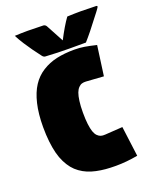

<svg xmlns="http://www.w3.org/2000/svg" viewBox="-141 -839 753 925"><g transform="rotate(-20 235.5 -377.0)"><path d="M25.4 -293.2Q25.4 -361.1 37.7 -412.5Q50 -463.9 72.3 -497.9Q94.5 -532 128.3 -553.3Q162.1 -574.7 202.4 -583.7Q242.7 -592.8 293.9 -592.8Q321.3 -592.8 345.6 -588.7Q369.9 -584.7 405.3 -576.2L384.3 -423.1L294.2 -429.2Q282.7 -429.9 273.7 -427.2Q264.6 -424.6 256.1 -415.8Q247.6 -407 241.9 -392Q236.3 -377 232.9 -352.1Q229.5 -327.1 229.5 -293.2Q229.5 -259 232.5 -234.3Q235.6 -209.5 240.8 -194.2Q246.1 -179 254.5 -170.4Q262.9 -161.9 272.2 -159.1Q281.5 -156.2 294.2 -157.2L384.3 -163.1L404.3 -8.8Q345.9 2 292 2Q263.4 2 239.5 -0.1Q215.6 -2.2 192.3 -7.2Q168.9 -12.2 149.9 -20.3Q130.9 -28.3 113.4 -40.8Q95.9 -53.2 82.5 -69.7Q69.1 -86.2 58.1 -108.2Q47.1 -130.1 40 -157.5Q33 -184.8 29.2 -218.9Q25.4 -252.9 25.4 -293.2ZM47.6 -753.2Q82 -754.9 114.7 -754.9Q141.6 -754.9 194.1 -753.2Q198 -753.2 202.4 -750.4Q206.8 -747.6 209 -743.4Q217.3 -727.5 233.4 -698.1Q249.5 -668.7 257.3 -653.6Q289.6 -716.3 317.1 -754.2Q353.8 -755.9 387 -755.9Q415 -755.9 465.6 -754.2Q470.7 -754.2 470.7 -750Q470.7 -748.5 468.3 -744.5Q465.8 -740.5 461.7 -734.9Q457.5 -729.2 453.7 -724.2Q450 -719.2 445.4 -713.6Q440.9 -708 439.7 -706.3Q393.1 -644.3 358.6 -605.7H273.2Q215.6 -605.7 152.1 -609.6Q143.6 -610.1 137.2 -618.4Q117.2 -644.8 104.5 -662.4Q91.8 -679.9 75.4 -705.3Q59.1 -730.7 47.6 -753.2Z"/></g></svg>

Font: Digitalt
Style: Medium
Weight: 500
Designer: gluk
Foundry: gluk
Version: Version 0.60